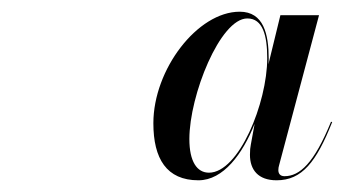

<svg xmlns="http://www.w3.org/2000/svg" viewBox="-20 -784 588 328"><path d="M547.5 -575.5 545.5 -576C516.5 -505 492 -483 466 -483C458.5 -483 455.5 -487.5 455.5 -493.5C455.5 -496 456 -499.5 457 -502.5L525 -758H459L438.5 -674C439 -677.5 439 -681 439 -684C439 -725.5 430.5 -764 389.5 -764C317.5 -764 242 -665.5 242 -573.5C242 -513 264.5 -476 319 -476C361.5 -476 394.5 -521 415 -572.5L408.5 -537C407.5 -532.5 407 -527 407 -519.5C407 -494 421 -476 452.5 -476C496 -476 520.5 -507.5 547.5 -575.5ZM436.5 -684.5C436.5 -608 388 -489 337 -489C316.5 -489 303.5 -508 303.5 -546.5C303.5 -621 356 -752.5 402.5 -752.5C429 -752.5 436.5 -723.5 436.5 -684.5Z"/></svg>

Font: Bodoni* 36pt Medium
Style: Italic
Weight: 500
Italic angle: -13°
Version: Version 2.3